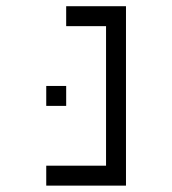

<svg xmlns="http://www.w3.org/2000/svg" viewBox="-20 -582 540 602"><path d="M187.5 -250V-312.5H125V-250ZM312.5 -62.5H125V0H375V-562.5H187.5V-500H312.5Z"/></svg>

Font: Unifont
Style: Regular
Weight: 500
Version: Version 15.1.04